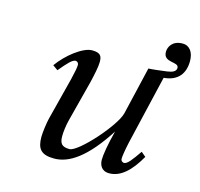

<svg xmlns="http://www.w3.org/2000/svg" viewBox="-88 -656 794 762"><g transform="rotate(15 309.0 -274.5)"><path d="M516 -512C516 -466 577 -489 577 -462C577 -448 563 -441 541 -438C520 -435 477 -430 466 -430L420 -234C407 -180 282 -40 246 -40C213 -40 205 -54 205 -83C205 -98 208 -126 214 -149L258 -319C266 -353 273 -386 273 -405C273 -429 267 -442 232 -442C194 -442 132 -393 98 -345L119 -330C149 -366 166 -385 180 -385C182 -385 192 -382 192 -371C192 -361 189 -344 181 -311L136 -135C132 -119 126 -78 126 -58C126 -9 143 12 197 12C257 12 324 -31 403 -154C388 -97 381 -52 381 -33C381 -14 389 12 423 12C470 12 509 -25 545 -88L526 -104C499 -65 483 -43 469 -43C466 -43 456 -46 456 -57C456 -67 460 -93 467 -125L534 -410C593 -415 618 -451 618 -501C618 -536 602 -561 572 -561C530 -561 516 -532 516 -512Z"/></g></svg>

Font: Libertinus Serif
Style: Italic
Weight: 400
Italic angle: -12°
Designer: Philipp H. Poll, Khaled Hosny
Foundry: Caleb Maclennan
Version: Version 7.050;RELEASE